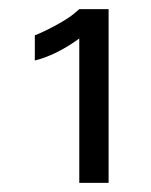

<svg xmlns="http://www.w3.org/2000/svg" viewBox="-20 -742 330 419"><path d="M217 -343V-722H153L140 -711C125 -698 78 -673 56 -665V-610C85 -617 119 -633 153 -658V-343Z"/></svg>

Font: Perun
Style: Regular
Weight: 400
Foundry: Copyright (c) Stefan Peev, Context Ltd, 2016
Version: Version 1.089